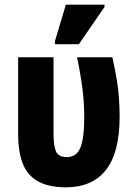

<svg xmlns="http://www.w3.org/2000/svg" viewBox="-20 -796 586 825"><path d="M262 9Q184 8 139.5 -19Q95 -46 76.5 -96.5Q58 -147 58 -217V-550H210V-221Q210 -170 220.5 -145.5Q231 -121 267 -121Q308 -121 325 -160.5Q342 -200 342 -294Q342 -355 334 -417Q326 -479 311 -550H463Q474 -499 481 -458Q488 -417 491 -377.5Q494 -338 494 -294Q494 -141 435.5 -66Q377 9 262 9ZM216 -606V-619L263 -776H429V-766L319 -606Z"/></svg>

Font: Noto Sans Condensed ExtraBold
Style: Regular
Weight: 800
Width: 3
Designer: Monotype Design Team
Foundry: Monotype Imaging Inc.
Version: Version 2.013; ttfautohint (v1.8.4.7-5d5b)